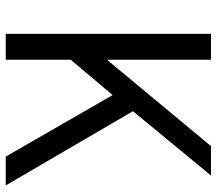

<svg xmlns="http://www.w3.org/2000/svg" viewBox="-64 -710 773 686"><g transform="rotate(90 323.0 -366.5)"><path d="M100.6 0V-733.4H193V-364.6H195.4L501.6 -733.4H606.7L376.8 -454.5L642 0H539.1L319.2 -381.9L193 -232.2V0Z"/></g></svg>

Font: Noto Sans HK Thin
Style: Regular
Weight: 100
Designer: Ryoko NISHIZUKA 西塚涼子 (kana, bopomofo & ideographs); Paul D. Hunt (Latin, Greek & Cyrillic); Sandoll Communications 산돌커뮤니
Foundry: Adobe
Version: Version 2.004-H2;hotconv 1.0.118;makeotfexe 2.5.65603